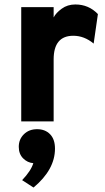

<svg xmlns="http://www.w3.org/2000/svg" viewBox="-20 -543 471 859"><path d="M75 0V-511H220V-465Q230 -485 256 -504Q282 -523 317 -523Q377 -523 418 -480L399 -348Q357 -383 308 -383Q220 -383 220 -277V0ZM79 263Q119 221 129 187Q103 185 83.5 165.5Q64 146 64 114Q64 80 87 57.5Q110 35 146 35Q182 35 204 57.5Q226 80 226 122Q226 216 130 296Z"/></svg>

Font: Overpass Heavy
Style: Regular
Weight: 900
Designer: Delve Withrington, Thomas Jockin
Foundry: Delve Fonts
Version: Version 3.000;DELV;Overpass